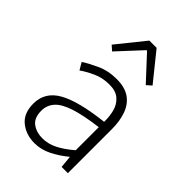

<svg xmlns="http://www.w3.org/2000/svg" viewBox="-221 -831 936 936"><g transform="rotate(45 247.0 -363.0)"><path d="M197 12Q139 12 98 -21Q57 -54 57 -121Q57 -201 131 -242.5Q205 -284 364 -302Q365 -338 356.5 -371.5Q348 -405 323.5 -427Q299 -449 254 -449Q206 -449 166.5 -430.5Q127 -412 102 -394L80 -431Q107 -449 154.5 -471Q202 -493 260 -493Q318 -493 352 -468.5Q386 -444 401 -401Q416 -358 416 -305V0H373L367 -62H365Q329 -32 286 -10Q243 12 197 12ZM207 -32Q247 -32 284.5 -51Q322 -70 364 -106V-265Q269 -253 213 -234.5Q157 -216 133 -188.5Q109 -161 109 -124Q109 -74 138 -53Q167 -32 207 -32ZM149 -572 124 -594 240 -738H290L406 -594L381 -572L267 -695H263Z"/></g></svg>

Font: Assistant Light
Style: Regular
Weight: 300
Designer: Hebrew By Ben Nathan, Latin by Paul Hunt
Version: Version 3.000